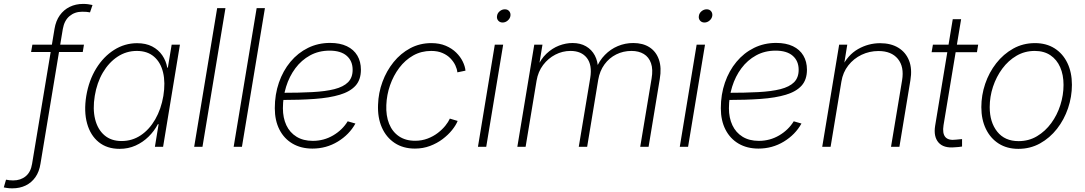

<svg xmlns="http://www.w3.org/2000/svg" viewBox="-120 -770 5688 1007"><path d="M320.3 -535.6 314 -497.1H43L49.8 -535.6ZM-55.2 217.8Q-64 217.8 -71 217.3Q-78.1 216.8 -85.2 215.6Q-92.3 214.4 -100.1 212.9L-88.4 172.4Q-79.6 174.3 -70.1 175.3Q-60.5 176.3 -50.8 176.3Q-11.7 176.3 14.9 154.3Q41.5 132.3 48.3 88.9L166 -619.1Q172.9 -660.6 193.6 -689.7Q214.4 -718.8 245.8 -734.1Q277.3 -749.5 315.9 -749.5Q329.6 -749.5 341.3 -748Q353 -746.6 365.2 -743.7L352.1 -705.1Q343.8 -707 333.5 -707.8Q323.2 -708.5 311 -708.5Q272 -708.5 244.6 -685.5Q217.3 -662.6 209.5 -618.2L92.3 88.9Q85.9 130.4 65.7 159.2Q45.4 188 14.6 202.9Q-16.1 217.8 -55.2 217.8Z M507.3 10.7Q441.4 10.7 397.7 -24.7Q354 -60.1 336.7 -122.8Q319.3 -185.5 332.5 -267.1Q346.2 -348.6 384.5 -410.9Q422.9 -473.1 478.5 -508.3Q534.2 -543.5 599.1 -543.5Q645 -543.5 678 -526.4Q710.9 -509.3 731 -480Q751 -450.7 757.3 -415H760.3L780.3 -535.6H823.7L735.4 0H692.4L711.9 -118.7H708Q689 -82.5 659.2 -53.2Q629.4 -23.9 591.1 -6.6Q552.7 10.7 507.3 10.7ZM517.6 -30.3Q573.2 -30.3 618.4 -60.5Q663.6 -90.8 694.3 -144.3Q725.1 -197.8 736.8 -267.1Q748 -336.4 735.4 -389.6Q722.7 -442.9 687.7 -472.9Q652.8 -502.9 597.7 -502.9Q542.5 -502.9 496.6 -472.7Q450.7 -442.4 419.4 -389.2Q388.2 -335.9 377 -267.1Q365.7 -198.2 378.9 -144.8Q392.1 -91.3 427.5 -60.8Q462.9 -30.3 517.6 -30.3Z M1062.5 -727.5 941.9 0H898.4L1019 -727.5Z M1269.5 -727.5 1148.9 0H1105.5L1226.1 -727.5Z M1518.6 9.3Q1459 9.3 1414.6 -16.6Q1370.1 -42.5 1345.7 -90.1Q1321.3 -137.7 1321.3 -202.6Q1321.3 -274.4 1342.8 -336.7Q1364.3 -398.9 1403.3 -445.8Q1442.4 -492.7 1495.4 -518.8Q1548.3 -544.9 1611.3 -544.9Q1663.1 -544.9 1699.2 -527.6Q1735.4 -510.3 1754.2 -478.5Q1772.9 -446.8 1772.9 -404.3Q1772.9 -352.1 1744.9 -320.8Q1716.8 -289.6 1662.6 -273.2Q1608.4 -256.8 1530.5 -251.2Q1452.6 -245.6 1353.5 -245.6L1357.4 -283.2Q1447.8 -283.2 1517.3 -286.9Q1586.9 -290.5 1634 -302.5Q1681.2 -314.5 1705.3 -338.6Q1729.5 -362.8 1729.5 -403.8Q1729.5 -450.2 1698.5 -477.3Q1667.5 -504.4 1608.4 -504.4Q1551.8 -504.4 1506.3 -479.5Q1460.9 -454.6 1429.2 -412.1Q1397.5 -369.6 1380.6 -315.4Q1363.8 -261.2 1363.8 -202.1Q1363.8 -151.9 1381.8 -113.3Q1399.9 -74.7 1435.1 -53Q1470.2 -31.2 1520.5 -31.2Q1578.6 -31.2 1627.2 -59.8Q1675.8 -88.4 1703.6 -133.8L1744.1 -122.1Q1711.9 -64 1651.6 -27.3Q1591.3 9.3 1518.6 9.3Z M2056.2 9.3Q1994.6 9.3 1950.2 -20Q1905.8 -49.3 1882.8 -101.3Q1859.9 -153.3 1862.8 -221.2Q1864.7 -283.2 1886 -340.8Q1907.2 -398.4 1944.3 -444.3Q1981.4 -490.2 2031.7 -517.1Q2082 -543.9 2142.1 -543.9Q2185.1 -543.9 2217.8 -530Q2250.5 -516.1 2272.7 -494.1Q2294.9 -472.2 2307.1 -447Q2319.3 -421.9 2321.3 -399.4L2278.8 -390.6Q2277.3 -407.7 2268.3 -427Q2259.3 -446.3 2242.7 -463.6Q2226.1 -481 2200.9 -491.9Q2175.8 -502.9 2141.6 -502.9Q2089.4 -502.9 2047.1 -479Q2004.9 -455.1 1974.1 -414.3Q1943.4 -373.5 1925.8 -323Q1908.2 -272.5 1906.2 -219.2Q1903.8 -163.6 1920.7 -121.3Q1937.5 -79.1 1972.2 -55.4Q2006.8 -31.7 2057.1 -31.7Q2092.3 -31.7 2122.6 -43.2Q2152.8 -54.7 2176.3 -72.8Q2199.7 -90.8 2215.8 -110.8Q2231.9 -130.9 2239.3 -147.9L2280.3 -135.7Q2271 -112.8 2250.7 -87.6Q2230.5 -62.5 2201.4 -40.5Q2172.4 -18.6 2135.5 -4.6Q2098.6 9.3 2056.2 9.3Z M2386.7 0 2475.1 -535.6H2519L2430.2 0ZM2516.1 -651.9Q2501.5 -651.9 2492.9 -662.1Q2484.4 -672.4 2486.8 -686.5Q2488.8 -701.2 2501 -711.2Q2513.2 -721.2 2527.8 -721.2Q2542.5 -721.2 2550.8 -711.2Q2559.1 -701.2 2557.1 -686.5Q2554.7 -672.4 2542.7 -662.1Q2530.8 -651.9 2516.1 -651.9Z M2593.3 0 2682.1 -535.6H2725.1L2705.1 -413.6L2696.8 -415Q2715.8 -460 2746.1 -488.5Q2776.4 -517.1 2812 -530.8Q2847.7 -544.4 2882.8 -544.4Q2923.8 -544.4 2953.6 -527.1Q2983.4 -509.8 2999.8 -479Q3016.1 -448.2 3016.6 -406.7L3006.3 -409.7Q3022.9 -451.7 3052.5 -481.9Q3082 -512.2 3120.4 -528.3Q3158.7 -544.4 3201.2 -544.4Q3252 -544.4 3286.6 -522Q3321.3 -499.5 3335.9 -457.3Q3350.6 -415 3340.3 -355L3281.7 0H3237.8L3297.4 -357.9Q3305.7 -406.2 3294.4 -438.5Q3283.2 -470.7 3256.6 -486.8Q3230 -502.9 3191.9 -502.9Q3148.9 -502.9 3112.1 -484.6Q3075.2 -466.3 3050.3 -432.1Q3025.4 -397.9 3017.6 -351.6L2959.5 0H2915.5L2975.6 -360.8Q2986.8 -429.2 2958 -466.1Q2929.2 -502.9 2872.1 -502.9Q2830.1 -502.9 2792.5 -483.4Q2754.9 -463.9 2728.5 -429Q2702.1 -394 2694.3 -347.2L2636.7 0Z M3445.3 0 3533.7 -535.6H3577.6L3488.8 0ZM3574.7 -651.9Q3560.1 -651.9 3551.5 -662.1Q3543 -672.4 3545.4 -686.5Q3547.4 -701.2 3559.6 -711.2Q3571.8 -721.2 3586.4 -721.2Q3601.1 -721.2 3609.4 -711.2Q3617.7 -701.2 3615.7 -686.5Q3613.3 -672.4 3601.3 -662.1Q3589.4 -651.9 3574.7 -651.9Z M3857.9 9.3Q3798.3 9.3 3753.9 -16.6Q3709.5 -42.5 3685.1 -90.1Q3660.6 -137.7 3660.6 -202.6Q3660.6 -274.4 3682.1 -336.7Q3703.6 -398.9 3742.7 -445.8Q3781.7 -492.7 3834.7 -518.8Q3887.7 -544.9 3950.7 -544.9Q4002.4 -544.9 4038.6 -527.6Q4074.7 -510.3 4093.5 -478.5Q4112.3 -446.8 4112.3 -404.3Q4112.3 -352.1 4084.2 -320.8Q4056.2 -289.6 4002 -273.2Q3947.8 -256.8 3869.9 -251.2Q3792 -245.6 3692.9 -245.6L3696.8 -283.2Q3787.1 -283.2 3856.7 -286.9Q3926.3 -290.5 3973.4 -302.5Q4020.5 -314.5 4044.7 -338.6Q4068.8 -362.8 4068.8 -403.8Q4068.8 -450.2 4037.8 -477.3Q4006.8 -504.4 3947.8 -504.4Q3891.1 -504.4 3845.7 -479.5Q3800.3 -454.6 3768.6 -412.1Q3736.8 -369.6 3720 -315.4Q3703.1 -261.2 3703.1 -202.1Q3703.1 -151.9 3721.2 -113.3Q3739.3 -74.7 3774.4 -53Q3809.6 -31.2 3859.9 -31.2Q3918 -31.2 3966.6 -59.8Q4015.1 -88.4 4043 -133.8L4083.5 -122.1Q4051.3 -64 3991 -27.3Q3930.7 9.3 3857.9 9.3Z M4293 -342.3 4236.3 0H4192.4L4281.2 -535.6H4323.7L4304.2 -414.6L4294.4 -415.5Q4325.7 -481.4 4380.1 -512.5Q4434.6 -543.5 4496.1 -543.5Q4552.2 -543.5 4591.3 -519.8Q4630.4 -496.1 4647.7 -452.6Q4665 -409.2 4654.8 -348.6L4597.2 0H4553.2L4611.3 -349.1Q4623 -419.9 4589.1 -461.2Q4555.2 -502.4 4487.3 -502.4Q4440.4 -502.4 4398.9 -482.7Q4357.4 -462.9 4329.1 -426.8Q4300.8 -390.6 4293 -342.3Z M5010.3 -535.6 5003.9 -496.1H4766.1L4772.9 -535.6ZM4877 -669.4H4920.9L4828.6 -113.3Q4821.8 -70.3 4838.1 -51.3Q4854.5 -32.2 4894.5 -37.6Q4901.4 -38.1 4909.9 -39.1Q4918.5 -40 4925.8 -40.5V-1.5Q4917.5 0 4907.7 1Q4897.9 2 4888.2 2.4Q4829.1 8.3 4802.2 -22.7Q4775.4 -53.7 4784.7 -110.8Z M5221.2 10.7Q5161.6 10.7 5118.2 -16.8Q5074.7 -44.4 5050.8 -93.8Q5026.9 -143.1 5026.9 -208Q5026.9 -270.5 5047.1 -330.3Q5067.4 -390.1 5105 -438.2Q5142.6 -486.3 5194.1 -515.1Q5245.6 -543.9 5308.1 -543.9Q5367.7 -543.9 5411.1 -516.4Q5454.6 -488.8 5478.3 -439.5Q5502 -390.1 5502 -325.2Q5502 -262.7 5481.7 -202.6Q5461.4 -142.6 5423.8 -94.5Q5386.2 -46.4 5334.7 -17.8Q5283.2 10.7 5221.2 10.7ZM5222.2 -29.8Q5275.9 -29.8 5319.1 -55.7Q5362.3 -81.5 5393.6 -124.3Q5424.8 -167 5441.4 -219.2Q5458 -271.5 5458 -324.7Q5458 -377.4 5440.4 -417.5Q5422.9 -457.5 5389.2 -480.2Q5355.5 -502.9 5307.1 -502.9Q5254.9 -502.9 5211.7 -477.8Q5168.5 -452.6 5137 -410.2Q5105.5 -367.7 5088.1 -315.2Q5070.8 -262.7 5070.8 -208Q5070.8 -128.9 5110.4 -79.3Q5149.9 -29.8 5222.2 -29.8Z"/></svg>

Font: Inter 20pt ExtraLight
Style: Italic
Weight: 250
Italic angle: -9.3988°
Version: Version 4.001;git-66647c0bb